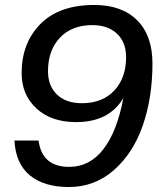

<svg xmlns="http://www.w3.org/2000/svg" viewBox="-20 -742 635 772"><path d="M286 -251Q186 -251 126.5 -306Q67 -361 67 -448Q67 -569 142.5 -645.5Q218 -722 359 -722Q470 -722 531.5 -660.5Q593 -599 593 -487Q593 -350 554.5 -238.5Q516 -127 438.5 -58.5Q361 10 257 10Q157 10 100 -37Q43 -84 38 -177H135Q149 -71 258 -71Q341 -71 396 -142.5Q451 -214 476 -348Q419 -251 286 -251ZM309 -327Q392 -327 439.5 -378Q487 -429 487 -512Q487 -572 450.5 -606.5Q414 -641 351 -641Q268 -641 220.5 -590Q173 -539 173 -456Q173 -396 209.5 -361.5Q246 -327 309 -327Z"/></svg>

Font: Creato Display Medium
Style: Italic
Weight: 500
Italic angle: -10°
Version: Version 1.000